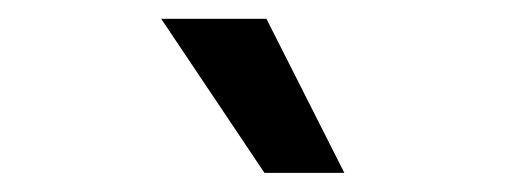

<svg xmlns="http://www.w3.org/2000/svg" viewBox="-20 -802 537 204"><path d="M261 -618.3H345.9L263.1 -782H151.3Z"/></svg>

Font: Margiela Sans Medium
Style: Regular
Weight: 500
Designer: Stefan Endress, Andreas Faust
Version: Version 1.100;FEAKit 1.0